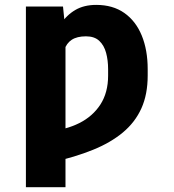

<svg xmlns="http://www.w3.org/2000/svg" viewBox="-20 -573 720 796"><path d="M251.5 -444.3V203.1H87.4V-545.9H241.2ZM237.3 -293 170.4 -282.2Q178.7 -337.9 193.1 -387Q207.5 -436 231.7 -473.1Q255.9 -510.3 292 -531.5Q328.1 -552.7 378.9 -552.7Q447.8 -552.7 495.4 -519.3Q543 -485.8 567.6 -425.8Q592.3 -365.7 592.3 -286.1V-259.8Q592.3 -181.6 566.2 -123.8Q540 -65.9 489.3 -23.7Q438.5 18.6 365 48.3Q291.5 78.1 196.3 99.6L180.2 -28.3Q252.9 -34.7 308.8 -62.7Q364.7 -90.8 396.5 -140.1Q428.2 -189.5 428.2 -259.3V-286.1Q428.2 -322.8 419.9 -353.8Q411.6 -384.8 391.6 -403.6Q371.6 -422.4 336.4 -422.4Q299.3 -422.4 277.3 -408Q255.4 -393.6 246.3 -365Q237.3 -336.4 237.3 -293Z"/></svg>

Font: Inter 20pt ExtraBold
Style: Regular
Weight: 800
Version: Version 4.001;git-66647c0bb